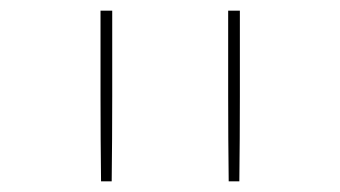

<svg xmlns="http://www.w3.org/2000/svg" viewBox="-20 -792 640 361"><path d="M170 -451Q169 -531 169 -611Q169 -691 169 -772H191Q191 -691 191 -611Q191 -531 190 -451ZM410 -451Q409 -531 409 -611Q409 -691 409 -772H431Q431 -691 431 -611Q431 -531 430 -451Z"/></svg>

Font: Iosevka Slab Thin Extended
Style: Regular
Weight: 100
Width: 7
Monospace: yes
Designer: Belleve Invis
Foundry: Belleve Invis
Version: Version 11.1.1; ttfautohint (v1.8.3)